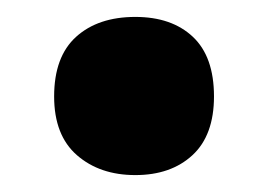

<svg xmlns="http://www.w3.org/2000/svg" viewBox="-20 -466 318 227"><path d="M44 -352Q44 -399 70 -422.5Q96 -446 140 -446Q183 -446 208 -422.5Q233 -399 233 -352Q233 -306 207.5 -282.5Q182 -259 140 -259Q98 -259 71 -282.5Q44 -306 44 -352Z"/></svg>

Font: Noto Sans Kannada Condensed Black
Style: Regular
Weight: 900
Width: 3
Designer: Jelle Bosma - Monotype Design Team
Foundry: Monotype Imaging Inc.
Version: Version 2.005; ttfautohint (v1.8.4.7-5d5b)